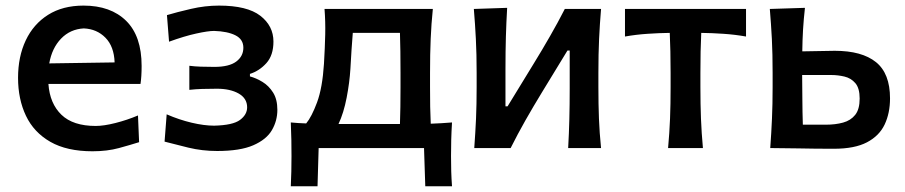

<svg xmlns="http://www.w3.org/2000/svg" viewBox="-20 -529 3232 686"><path d="M310.5 11.5Q219 11.5 160 -22.2Q101 -56 72.8 -115.2Q44.5 -174.5 44.5 -251Q44.5 -326.5 72 -384.8Q99.5 -443 151.8 -476Q204 -509 278.5 -509Q375.5 -509 430.8 -454.5Q486 -400 486 -293.5Q486 -255.5 482 -229H153Q158 -159 199.5 -119Q241 -79 322 -79Q351 -79 392.5 -89.5Q434 -100 473 -116.5L477 -21Q447 -11.5 405 0Q363 11.5 310.5 11.5ZM279.5 -427.5Q231 -425 198.2 -391Q165.5 -357 156 -302.5L389.5 -306Q387.5 -363 356.8 -394.2Q326 -425.5 279.5 -427.5Z M756 10.5Q702.5 10.5 653 -1.5Q603.5 -13.5 568 -23L575.5 -120.5Q620.5 -101 665 -90.5Q709.5 -80 745 -80Q812 -81.5 837.5 -100.5Q863 -119.5 863 -145.5Q863 -177.5 832.8 -194.8Q802.5 -212 755 -212Q725 -212 702 -211.2Q679 -210.5 656.5 -208V-294Q676 -291.5 697.2 -290.8Q718.5 -290 746 -290Q798.5 -290 824 -309Q849.5 -328 849.5 -358.5Q849.5 -388.5 821.2 -402.8Q793 -417 745 -418.5Q723.5 -418.5 681.2 -409.2Q639 -400 584 -380L576.5 -475Q611.5 -485.5 662 -497.2Q712.5 -509 762.5 -509Q863 -509 910 -472.8Q957 -436.5 957 -380.5Q957 -331.5 931.8 -303.5Q906.5 -275.5 873 -265V-256Q895.5 -250 918 -236.2Q940.5 -222.5 955.8 -198.2Q971 -174 971 -136.5Q971 -97.5 951.5 -64Q932 -30.5 885 -10Q838 10.5 756 10.5Z M1019 136.5Q1021.5 84.5 1021.5 29Q1021.5 1.5 1021 -28.8Q1020.5 -59 1019 -91.5Q1044.5 -89 1074 -88Q1093.5 -111.5 1112.8 -163.2Q1132 -215 1137.5 -301Q1141 -360 1142 -406Q1143 -452 1139.5 -497H1526.5Q1521 -443 1518.8 -390Q1516.5 -337 1516.5 -268V-218Q1516.5 -179 1517 -147.8Q1517.5 -116.5 1519 -87Q1538 -87.5 1557 -88.8Q1576 -90 1595 -91.5Q1593 -59 1592.2 -28.8Q1591.5 1.5 1591.5 29Q1591.5 56 1592.2 82.8Q1593 109.5 1595 136.5H1499.5L1495 0H1118.5L1114.5 136.5ZM1199 -86H1409Q1410 -115.5 1410.5 -147.2Q1411 -179 1411 -218V-268Q1411 -310.5 1410.5 -344.8Q1410 -379 1409 -411.5H1240.5Q1238 -382 1236 -351Q1234 -320 1232 -283.5Q1229 -234 1218.5 -179.8Q1208 -125.5 1189.5 -86Q1194 -86 1199 -86Z M1674.5 0Q1678.5 -54.5 1680.8 -105.2Q1683 -156 1683 -218V-268Q1683 -337 1680.2 -390Q1677.5 -443 1673 -497L1792 -501Q1789 -448.5 1787.5 -397.8Q1786 -347 1786 -281V-149H1793.5L1886.5 -301Q1917 -350.5 1945.2 -399.8Q1973.5 -449 1998 -497H2127.5Q2123 -443 2120.5 -390Q2118 -337 2118 -268V-218Q2118 -156 2120 -105.2Q2122 -54.5 2127.5 0H2010Q2013 -53.5 2014.2 -103.5Q2015.5 -153.5 2015.5 -214.5V-348.5H2007.5L1916 -198.5Q1885.5 -148.5 1857.2 -98.8Q1829 -49 1804.5 0Z M2367 0Q2372 -54.5 2374 -105.2Q2376 -156 2376 -218V-268Q2376 -310.5 2375.2 -344.8Q2374.5 -379 2373 -411.5Q2334 -411 2293.2 -408.2Q2252.5 -405.5 2213 -398.5V-497H2645.5V-398.5Q2606 -405.5 2565.2 -408.2Q2524.5 -411 2485.5 -411.5Q2484 -379 2483.2 -344.8Q2482.5 -310.5 2482.5 -268V-218Q2482.5 -156 2484.5 -105.2Q2486.5 -54.5 2491.5 0Z M2732 0Q2736 -54.5 2738.2 -105.2Q2740.5 -156 2740.5 -218V-268Q2740.5 -337 2737.8 -390Q2735 -443 2730.5 -497L2856 -501Q2851.5 -461 2849.2 -423.2Q2847 -385.5 2846.5 -345.5Q2874 -346 2904.8 -346.5Q2935.5 -347 2962.5 -347.5Q3059.5 -347.5 3109.8 -307Q3160 -266.5 3160 -177.5Q3160 -125 3140.8 -84.2Q3121.5 -43.5 3077.5 -20.5Q3033.5 2.5 2959.5 2.5Q2891 2.5 2832.8 1.2Q2774.5 0 2732 0ZM2848.5 -83.5H2931Q2965 -83.5 2992.2 -91Q3019.5 -98.5 3035.5 -118.5Q3051.5 -138.5 3051.5 -177Q3051.5 -214 3036 -232Q3020.5 -250 2997 -255.5Q2973.5 -261 2950 -261H2846Q2846.5 -214 2846.8 -171.5Q2847 -129 2848.5 -83.5Z"/></svg>

Font: Commissioner Flair Medium
Style: Regular
Weight: 500
Designer: Kostas Bartsokas
Foundry: Kostas Bartsokas
Version: Version 1.000; ttfautohint (v1.8.3)